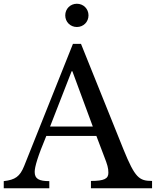

<svg xmlns="http://www.w3.org/2000/svg" viewBox="-26 -1004 831 1024"><path d="M-6 -38V0H237V-38C182 -38 159 -50 159 -87C159 -114 175 -169 221 -279H488L529 -171C547 -125 552 -108 552 -82C552 -51 530 -39 459 -39V0H785V-39C716 -39 694 -56 633 -206L406 -770H363L103 -119C80 -62 55 -45 -6 -38ZM241 -329 356 -624H360L469 -329ZM322 -922C322 -887 349 -860 384 -860C419 -860 446 -887 446 -922C446 -957 419 -984 384 -984C349 -984 322 -957 322 -922Z"/></svg>

Font: Libre Baskerville
Style: Regular
Weight: 400
Designer: Pablo Impallari, Rodrigo Fuenzalida
Foundry: Pablo Impallari, Rodrigo Fuenzalida
Version: Version 1.051;Glyphs 3.2.3 (3260)